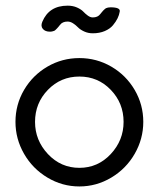

<svg xmlns="http://www.w3.org/2000/svg" viewBox="-20 -654 566 685"><path d="M311 -535.2Q294.4 -535.2 280.3 -541.7Q266.1 -548.3 258.5 -556.2Q251 -564 241 -570.6Q231 -577.1 221.2 -577.1Q202.6 -577.1 193.8 -564.9Q191.9 -562.5 188.5 -558.3Q185.1 -554.2 183.3 -552.5Q181.6 -550.8 178.7 -547.9Q175.8 -544.9 173.1 -543.9Q170.4 -543 166.7 -542Q163.1 -541 158.2 -541Q141.1 -541 132.8 -551Q124.5 -561 130.9 -576.2Q154.8 -633.8 221.2 -633.8Q240.2 -633.8 254.9 -627.2Q269.5 -620.6 276.9 -612.8Q284.2 -605 293.2 -598.4Q302.2 -591.8 311 -591.8Q329.1 -591.8 337.9 -604Q339.4 -606 343.3 -610.6Q347.2 -615.2 348.6 -616.7Q350.1 -618.2 353.3 -621.1Q356.4 -624 358.9 -625Q361.3 -626 365.2 -627Q369.1 -627.9 374 -627.9Q410.2 -627.9 407.2 -612.8Q405.3 -600.6 399.4 -588.6Q393.6 -576.7 383.1 -564Q372.6 -551.3 353.8 -543.2Q335 -535.2 311 -535.2ZM35.2 -219.2Q35.2 -280.8 65.9 -333.3Q96.7 -385.7 149.2 -416.3Q201.7 -446.8 263.2 -446.8Q324.7 -446.8 377.2 -416.3Q429.7 -385.7 460.4 -333.3Q491.2 -280.8 491.2 -219.2Q491.2 -158.7 460.7 -105.5Q430.2 -52.2 377.2 -20.5Q324.2 11.2 263.2 11.2Q202.1 11.2 149.2 -20.5Q96.2 -52.2 65.7 -105.5Q35.2 -158.7 35.2 -219.2ZM105 -219.2Q105 -153.3 151.1 -104.2Q197.3 -55.2 263.2 -55.2Q329.1 -55.2 375 -104.2Q420.9 -153.3 420.9 -219.2Q420.9 -286.1 375.2 -333.5Q329.6 -380.9 263.2 -380.9Q196.8 -380.9 150.9 -333.5Q105 -286.1 105 -219.2Z"/></svg>

Font: Arcon Rounded-
Style: Regular
Weight: 400
Designer: M. Zarth
Foundry: martin zarth - visuelle & digitale kommunikation
Version: Version 1.110;PS 001.110;hotconv 1.0.70;makeotf.lib2.5.58329